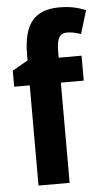

<svg xmlns="http://www.w3.org/2000/svg" viewBox="-54 -801 462 836"><g transform="rotate(-5 176.5 -382.5)"><path d="M316 -438V-547H216V-575C216 -629 229 -653 261 -653C283 -653 302 -648 322 -641L353 -743C315 -758 282 -765 238 -765C131 -765 80 -709 80 -571V-547L12 -508V-438H80V0H216V-438Z"/></g></svg>

Font: Noto Sans Ethiopic Condensed
Style: Bold
Weight: 700
Width: 3
Designer: Monotype Design Team
Foundry: Monotype Imaging Inc.
Version: Version 2.102